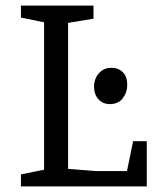

<svg xmlns="http://www.w3.org/2000/svg" viewBox="-20 -668 563 688"><path d="M55 -43 138 -60V-588L55 -605V-648H315V-601L224 -586V-63L322 -55H435L457 -162H506V0H55ZM374 -295Q348 -295 332.5 -312.5Q317 -330 317 -358Q317 -385 334 -405Q351 -425 379 -425Q405 -425 420.5 -409Q436 -393 436 -364Q436 -337 420 -316Q404 -295 374 -295Z"/></svg>

Font: Faustina VF Beta
Style: Regular
Weight: 400
Designer: Alfonso Garcia
Foundry: Omnibus-Type
Version: Version 1.006